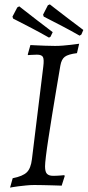

<svg xmlns="http://www.w3.org/2000/svg" viewBox="-20 -846 401 878"><path d="M256 -546Q247 -492 237 -433.5Q227 -375 218 -318.5Q209 -262 201.5 -213.5Q194 -165 190 -131.5Q186 -98 186 -85Q186 -60 195 -51Q204 -42 223 -42Q240 -42 257 -43.5Q274 -45 274 -45L276 -41L262 3Q262 3 249 2.5Q236 2 216.5 1.5Q197 1 175.5 0.5Q154 0 137 0Q119 0 99.5 2Q80 4 63.5 6Q47 8 36.5 10Q26 12 26 12L38 -31Q84 -40 102.5 -58Q121 -76 126 -118L178 -542Q182 -574 176.5 -585Q171 -596 149 -596Q139 -596 123.5 -595Q108 -594 108 -594Q108 -595 107.5 -595.5Q107 -596 107 -597L119 -640Q118 -640 138 -639Q158 -638 185.5 -637Q213 -636 232 -636Q249 -636 268 -637.5Q287 -639 303.5 -641Q320 -643 331 -644.5Q342 -646 342 -646L332 -603Q292 -598 276.5 -586.5Q261 -575 256 -546ZM344 -683Q302 -707 264.5 -726.5Q227 -746 203.5 -758Q180 -770 180 -770L177 -779L199 -822L208 -826Q208 -826 231 -808Q254 -790 289.5 -763Q325 -736 361 -709L352 -688ZM204 -674Q162 -698 124.5 -717.5Q87 -737 63.5 -749Q40 -761 40 -761L37 -770L59 -812L68 -817Q68 -817 91 -799Q114 -781 149.5 -753.5Q185 -726 221 -699L211 -678Z"/></svg>

Font: Alegreya
Style: Italic
Weight: 400
Italic angle: -7°
Designer: Juan Pablo del Peral
Foundry: Huerta Tipografica
Version: Version 2.009